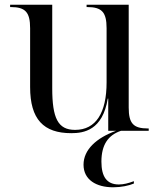

<svg xmlns="http://www.w3.org/2000/svg" viewBox="-20 -556 675 816"><path d="M283 10C336 10 416 -2 438 -137H440V0H473C390 30 335 80 335 144C335 208 389 240 461 240C495 240 528 233 549 224V214C525 223 505 228 485 228C434 228 411 195 411 131C411 59 440 18 494 0H612V-10H609C547 -10 527 -31 527 -99V-536H348V-526H351C413 -526 433 -504 433 -436V-206C433 -77 388 -4 299 -4C226 -4 202 -54 202 -181V-536H23V-526H26C88 -526 108 -504 108 -436V-186C108 -49 165 10 283 10Z"/></svg>

Font: Noto Serif Display
Style: Regular
Weight: 400
Designer: Monotype Design Team
Foundry: Monotype Imaging Inc.
Version: Version 2.009